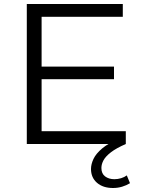

<svg xmlns="http://www.w3.org/2000/svg" viewBox="-20 -720 709 960"><path d="M180 -387H550V-324H180ZM188 -64H609V0H114V-700H594V-636H188ZM545 220Q495 220 465 194Q435 168 435 125Q435 101 447.5 74.5Q460 48 491 22Q522 -4 576 -27L609 0Q561 21 534.5 41.5Q508 62 497.5 81.5Q487 101 487 120Q487 148 505.5 162Q524 176 552 176Q569 176 585.5 171Q602 166 614 157L630 196Q612 207 590.5 213.5Q569 220 545 220Z"/></svg>

Font: MOST Montserrat
Style: Regular
Weight: 400
Designer: Julieta Ulanovsky
Foundry: Julieta Ulanovsky
Version: Version 8.000;March 11, 2024;FontCreator 15.0.0.2926 64-bit